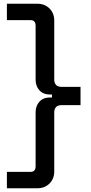

<svg xmlns="http://www.w3.org/2000/svg" viewBox="-20 -770 489 1030"><path d="M17 240V152H144Q171 152 171 122V-167Q171 -202 191.5 -224.5Q212 -247 247 -247H259V-263H247Q212 -263 191.5 -285.5Q171 -308 171 -343V-632Q171 -662 144 -662H17V-750H180Q220 -750 245.5 -724.5Q271 -699 271 -660V-344Q271 -304 311 -304H412V-206H311Q271 -206 271 -166V150Q271 189 245.5 214.5Q220 240 180 240Z"/></svg>

Font: Space Grotesk Light Medium
Style: Regular
Weight: 500
Version: Version 2.000